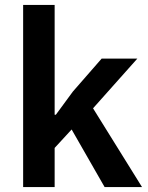

<svg xmlns="http://www.w3.org/2000/svg" viewBox="-20 -760 602 780"><path d="M74 0V-740H202V-400V-294H207L276 -388L393 -522H538L358 -320L557 0H405L271 -234L202 -159V0Z"/></svg>

Font: IBM Plex Sans SemiBold
Style: Regular
Weight: 600
Designer: Mike Abbink, Paul van der Laan, Pieter van Rosmalen
Foundry: Bold Monday
Version: Version 3.201